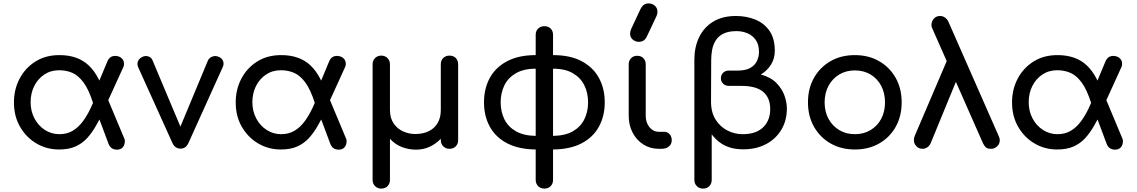

<svg xmlns="http://www.w3.org/2000/svg" viewBox="-20 -875 6686 1129"><path d="M327 4Q255 4 195 -31Q135 -66 98.5 -128.5Q62 -191 62 -273Q62 -349 95 -412Q128 -475 188 -513Q248 -551 329 -551Q438 -551 502 -490Q566 -429 597 -310L528 -267Q502 -349 471 -390.5Q440 -432 404.5 -447Q369 -462 328 -462Q278 -462 240 -436.5Q202 -411 181 -368.5Q160 -326 160 -274Q160 -221 183 -178Q206 -135 244.5 -110.5Q283 -86 329 -86Q374 -86 407.5 -106Q441 -126 467 -161Q493 -196 514 -241Q535 -286 554 -335L591 -222Q567 -175 543.5 -134Q520 -93 491.5 -62Q463 -31 423.5 -13.5Q384 4 327 4ZM668 5Q631 5 618 -30L525 -279L596 -335L711 -60Q713 -57 713.5 -52Q714 -47 714 -45Q714 -23 702 -9Q690 5 668 5ZM581 -208 523 -302 611 -513Q618 -530 630 -538.5Q642 -547 661 -546Q683 -545 697 -531Q711 -517 709 -495Q709 -493 708 -488Q707 -483 705 -480Z M1042 -1Q1009 -1 994 -34L792 -481Q785 -498 791 -514Q797 -530 816 -540Q833 -549 851.5 -543.5Q870 -538 877 -520L1065 -73H1017L1203 -520Q1212 -537 1230.5 -543Q1249 -549 1268 -540Q1286 -532 1292 -515Q1298 -498 1290 -481L1088 -34Q1073 -1 1042 -1Z M1631 4Q1559 4 1499 -31Q1439 -66 1402.5 -128.5Q1366 -191 1366 -273Q1366 -349 1399 -412Q1432 -475 1492 -513Q1552 -551 1633 -551Q1742 -551 1806 -490Q1870 -429 1901 -310L1832 -267Q1806 -349 1775 -390.5Q1744 -432 1708.5 -447Q1673 -462 1632 -462Q1582 -462 1544 -436.5Q1506 -411 1485 -368.5Q1464 -326 1464 -274Q1464 -221 1487 -178Q1510 -135 1548.5 -110.5Q1587 -86 1633 -86Q1678 -86 1711.5 -106Q1745 -126 1771 -161Q1797 -196 1818 -241Q1839 -286 1858 -335L1895 -222Q1871 -175 1847.5 -134Q1824 -93 1795.5 -62Q1767 -31 1727.5 -13.5Q1688 4 1631 4ZM1972 5Q1935 5 1922 -30L1829 -279L1900 -335L2015 -60Q2017 -57 2017.5 -52Q2018 -47 2018 -45Q2018 -23 2006 -9Q1994 5 1972 5ZM1885 -208 1827 -302 1915 -513Q1922 -530 1934 -538.5Q1946 -547 1965 -546Q1987 -545 2001 -531Q2015 -517 2013 -495Q2013 -493 2012 -488Q2011 -483 2009 -480Z M2222 234Q2200 234 2185.5 219.5Q2171 205 2171 183V-497Q2171 -519 2185.5 -533.5Q2200 -548 2222 -548Q2244 -548 2258.5 -533.5Q2273 -519 2273 -497V-228Q2273 -181 2294.5 -149.5Q2316 -118 2350 -102.5Q2384 -87 2421 -87Q2469 -87 2503 -104.5Q2537 -122 2554.5 -153.5Q2572 -185 2572 -228V-497Q2572 -520 2586.5 -534Q2601 -548 2623 -548Q2646 -548 2660 -534Q2674 -520 2674 -497V-51Q2674 -29 2660 -14.5Q2646 0 2623 0Q2601 0 2586.5 -14.5Q2572 -29 2572 -51V-59Q2543 -29 2506.5 -12Q2470 5 2426 5Q2384 5 2344 -10Q2304 -25 2273 -59V183Q2273 205 2259 219.5Q2245 234 2222 234Z M3232 4V-76Q3304 -77 3349.5 -103.5Q3395 -130 3416.5 -174.5Q3438 -219 3438 -273Q3438 -328 3416.5 -372.5Q3395 -417 3349.5 -444Q3304 -471 3232 -471V-551Q3333 -551 3400.5 -515Q3468 -479 3502 -416.5Q3536 -354 3536 -273Q3536 -193 3502 -130.5Q3468 -68 3400.5 -32.5Q3333 3 3232 4ZM3130 4Q3030 3 2962 -32.5Q2894 -68 2860 -130.5Q2826 -193 2826 -273Q2826 -354 2860 -416.5Q2894 -479 2962 -515Q3030 -551 3130 -551V-471Q3059 -471 3013 -444Q2967 -417 2945.5 -372.5Q2924 -328 2924 -273Q2924 -219 2945.5 -174.5Q2967 -130 3013 -103.5Q3059 -77 3130 -76ZM3181 234Q3159 234 3144.5 219.5Q3130 205 3130 183V-670Q3130 -693 3144.5 -707Q3159 -721 3181 -721Q3204 -721 3218 -707Q3232 -693 3232 -670V183Q3232 205 3218 219.5Q3204 234 3181 234Z M3853 0Q3803 0 3763 -25.5Q3723 -51 3700 -95Q3677 -139 3677 -194V-497Q3677 -519 3691 -533Q3705 -547 3727 -547Q3749 -547 3763 -533Q3777 -519 3777 -497V-194Q3777 -154 3799 -127Q3821 -100 3853 -100H3887Q3905 -100 3917.5 -86Q3930 -72 3930 -50Q3930 -28 3913.5 -14Q3897 0 3871 0ZM3737 -629Q3717 -629 3701 -642Q3685 -655 3685 -677Q3685 -684 3686.5 -690Q3688 -696 3692 -706L3744 -817Q3754 -838 3765.5 -846.5Q3777 -855 3795 -855Q3815 -855 3830.5 -841.5Q3846 -828 3846 -806Q3846 -801 3845 -795Q3844 -789 3841 -782L3785 -663Q3775 -642 3763 -635.5Q3751 -629 3737 -629Z M4114 234Q4092 234 4077.5 219.5Q4063 205 4063 183V-524Q4063 -597 4090.5 -655Q4118 -713 4172.5 -747Q4227 -781 4308 -781Q4369 -781 4421 -760Q4473 -739 4504.5 -694Q4536 -649 4536 -577Q4536 -531 4514 -495.5Q4492 -460 4454 -437Q4513 -421 4546.5 -386Q4580 -351 4593.5 -311Q4607 -271 4607 -238Q4607 -165 4573.5 -110.5Q4540 -56 4482.5 -26.5Q4425 3 4352 3Q4309 3 4278 -6Q4247 -15 4225 -29Q4203 -43 4188.5 -58Q4174 -73 4165 -85V183Q4165 205 4151 219.5Q4137 234 4114 234ZM4346 -86Q4392 -86 4423 -98.5Q4454 -111 4473 -132Q4492 -153 4500.5 -179Q4509 -205 4509 -233Q4509 -267 4498.5 -292.5Q4488 -318 4467 -335.5Q4446 -353 4414 -361.5Q4382 -370 4338 -370H4266Q4245 -370 4232 -383Q4219 -396 4219 -414Q4219 -434 4232 -447Q4245 -460 4266 -460H4317Q4365 -460 4392.5 -476Q4420 -492 4431.5 -517.5Q4443 -543 4443 -570Q4443 -613 4424 -640Q4405 -667 4375 -679.5Q4345 -692 4311 -692Q4263 -692 4233.5 -677Q4204 -662 4188.5 -637Q4173 -612 4167.5 -582Q4162 -552 4162 -522L4161 -277Q4161 -214 4188 -171.5Q4215 -129 4257.5 -107.5Q4300 -86 4346 -86Z M5007 4Q4926 4 4864 -31.5Q4802 -67 4766.5 -129.5Q4731 -192 4731 -273Q4731 -355 4766.5 -417.5Q4802 -480 4864 -515.5Q4926 -551 5007 -551Q5087 -551 5149 -515.5Q5211 -480 5246.5 -417.5Q5282 -355 5282 -273Q5282 -192 5247 -129.5Q5212 -67 5150 -31.5Q5088 4 5007 4ZM5007 -86Q5059 -86 5099 -110Q5139 -134 5161.5 -176Q5184 -218 5184 -273Q5184 -328 5161.5 -370.5Q5139 -413 5099 -437Q5059 -461 5007 -461Q4955 -461 4915 -437Q4875 -413 4852 -370.5Q4829 -328 4829 -273Q4829 -218 4852 -176Q4875 -134 4915 -110Q4955 -86 5007 -86Z M5807 0Q5786 0 5776.5 -9Q5767 -18 5760 -33L5462 -708Q5460 -713 5458.5 -717.5Q5457 -722 5457 -726Q5457 -749 5471 -765Q5485 -781 5508 -781Q5524 -781 5537 -771.5Q5550 -762 5557 -747L5853 -74Q5859 -61 5859 -51Q5859 -30 5844 -15Q5829 0 5807 0ZM5405 0Q5383 0 5368.5 -15Q5354 -30 5354 -51Q5354 -63 5358 -74L5591 -619L5638 -484L5453 -34Q5446 -18 5433 -9Q5420 0 5405 0Z M6196 4Q6124 4 6064 -31Q6004 -66 5967.5 -128.5Q5931 -191 5931 -273Q5931 -349 5964 -412Q5997 -475 6057 -513Q6117 -551 6198 -551Q6307 -551 6371 -490Q6435 -429 6466 -310L6397 -267Q6371 -349 6340 -390.5Q6309 -432 6273.5 -447Q6238 -462 6197 -462Q6147 -462 6109 -436.5Q6071 -411 6050 -368.5Q6029 -326 6029 -274Q6029 -221 6052 -178Q6075 -135 6113.5 -110.5Q6152 -86 6198 -86Q6243 -86 6276.5 -106Q6310 -126 6336 -161Q6362 -196 6383 -241Q6404 -286 6423 -335L6460 -222Q6436 -175 6412.5 -134Q6389 -93 6360.5 -62Q6332 -31 6292.5 -13.5Q6253 4 6196 4ZM6537 5Q6500 5 6487 -30L6394 -279L6465 -335L6580 -60Q6582 -57 6582.5 -52Q6583 -47 6583 -45Q6583 -23 6571 -9Q6559 5 6537 5ZM6450 -208 6392 -302 6480 -513Q6487 -530 6499 -538.5Q6511 -547 6530 -546Q6552 -545 6566 -531Q6580 -517 6578 -495Q6578 -493 6577 -488Q6576 -483 6574 -480Z"/></svg>

Font: Comfortaa
Style: Bold
Weight: 700
Designer: Johan Aakerlund
Foundry: Johan Aakerlund
Version: Version 3.104; ttfautohint (v1.8.1.43-b0c9)